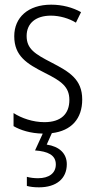

<svg xmlns="http://www.w3.org/2000/svg" viewBox="-20 -562 408 822"><path d="M266 141C266 95 234 65 180 57L202 8C286 -2 332 -54 332 -136C332 -223 276 -255 201 -294C129 -331 94 -353 94 -408C94 -463 134 -495 198 -495C236 -495 276 -483 305 -465L327 -510C291 -530 247 -542 199 -542C100 -542 41 -487 41 -407C41 -322 95 -289 172 -250C242 -215 277 -191 277 -134C277 -75 242 -39 170 -39C121 -39 72 -56 38 -78V-22C67 -5 110 9 163 10L130 82C184 86 219 101 219 142C219 180 189 201 143 201C126 201 109 199 95 195V234C109 238 127 240 147 240C221 240 266 203 266 141Z"/></svg>

Font: Noto Sans Arabic UI Cn Lt
Style: Regular
Weight: 300
Width: 3
Designer: Monotype Design Team, Nadine Chahine and Nizar Qandah
Foundry: Monotype Imaging Inc.
Version: Version 2.010